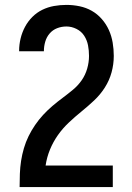

<svg xmlns="http://www.w3.org/2000/svg" viewBox="-20 -763 540 783"><path d="M60 0V-1Q60 -27 61 -54Q62 -81 66 -107Q70 -133 77.5 -158.5Q85 -184 96.5 -207.5Q108 -231 123 -253Q138 -275 156 -294.5Q174 -314 194 -331Q214 -348 235.5 -364Q257 -380 277.5 -397Q298 -414 313 -435.5Q328 -457 335.5 -483Q343 -509 343 -535Q343 -557 339 -578Q335 -599 323.5 -617Q312 -635 292 -645Q272 -655 251 -655Q231 -655 213 -648Q195 -641 182.5 -626.5Q170 -612 164.5 -593Q159 -574 159 -555V-554H58V-556Q58 -581 64 -606Q70 -631 82 -653.5Q94 -676 112 -694Q130 -712 152.5 -723Q175 -734 200 -738.5Q225 -743 251 -743Q278 -743 304.5 -737.5Q331 -732 354 -719Q377 -706 395 -685.5Q413 -665 424 -640.5Q435 -616 439.5 -589Q444 -562 444 -535Q444 -501 435 -468Q426 -435 407.5 -406Q389 -377 364 -353.5Q339 -330 312.5 -308.5Q286 -287 261 -263.5Q236 -240 216.5 -212.5Q197 -185 184 -153.5Q171 -122 166 -88H440V0Z"/></svg>

Font: Iosevka Custom Semibold
Style: Regular
Weight: 600
Designer: Belleve Invis
Foundry: Belleve Invis
Version: Version 27.0.2; ttfautohint (v1.8.4)